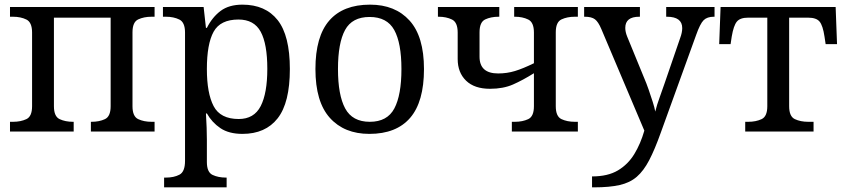

<svg xmlns="http://www.w3.org/2000/svg" viewBox="-20 -566 3641 826"><path d="M23 0V-42H36Q69 -42 93.5 -53.5Q118 -65 118 -109V-426Q118 -470 93.5 -482Q69 -494 36 -494H23V-536H645V-494H632Q599 -494 574.5 -482.5Q550 -471 550 -427V-109Q550 -65 574.5 -53.5Q599 -42 632 -42H645V0H371V-42H374Q407 -42 431.5 -53.5Q456 -65 456 -109V-490H212V-109Q212 -65 236.5 -53.5Q261 -42 294 -42H297V0Z M686 240V198H694Q728 198 752 185.5Q776 173 776 126V-426Q776 -470 751.5 -482Q727 -494 694 -494H681V-536H856L866 -446H870Q893 -492 929 -519Q965 -546 1023 -546Q1122 -546 1174.5 -479.5Q1227 -413 1227 -269Q1227 -124 1174.5 -57Q1122 10 1023 10Q965 10 928.5 -14.5Q892 -39 870 -78H866Q868 -49 869 -16.5Q870 16 870 35V131Q870 175 894.5 186.5Q919 198 952 198H955V240ZM1007 -54Q1073 -54 1101.5 -109.5Q1130 -165 1130 -270Q1130 -377 1101.5 -429.5Q1073 -482 1006 -482Q928 -482 899 -429.5Q870 -377 870 -269Q870 -165 899 -109.5Q928 -54 1007 -54Z M1569 10Q1461 10 1399 -59Q1337 -128 1337 -269Q1337 -409 1396.5 -477.5Q1456 -546 1572 -546Q1680 -546 1742 -477.5Q1804 -409 1804 -269Q1804 -128 1744.5 -59Q1685 10 1569 10ZM1571 -42Q1646 -42 1676.5 -99.5Q1707 -157 1707 -269Q1707 -381 1676 -437Q1645 -493 1570 -493Q1495 -493 1464.5 -437Q1434 -381 1434 -269Q1434 -157 1465 -99.5Q1496 -42 1571 -42Z M2182 0V-42H2195Q2228 -42 2252.5 -53.5Q2277 -65 2277 -109V-251Q2229 -221 2187 -202.5Q2145 -184 2088 -184Q2021 -184 1985 -219Q1949 -254 1949 -312V-426Q1949 -470 1924.5 -482Q1900 -494 1867 -494H1864V-536H2128V-494H2125Q2092 -494 2067.5 -482.5Q2043 -471 2043 -427V-322Q2043 -250 2123 -250Q2161 -250 2195.5 -260.5Q2230 -271 2277 -294V-426Q2277 -470 2252.5 -482Q2228 -494 2195 -494H2192V-536H2466V-494H2453Q2420 -494 2395.5 -482.5Q2371 -471 2371 -427V-109Q2371 -65 2395.5 -53.5Q2420 -42 2453 -42H2466V0Z M2527 193Q2595 193 2638.5 167Q2682 141 2709 96.5Q2736 52 2752 -4L2567 -441Q2554 -472 2539.5 -483Q2525 -494 2496 -494H2493V-536H2733V-494H2730Q2670 -494 2670 -446Q2670 -429 2678 -409L2751 -231Q2761 -208 2770.5 -180.5Q2780 -153 2788 -128Q2796 -103 2799 -86Q2806 -115 2817.5 -146Q2829 -177 2839 -207L2906 -402Q2915 -426 2915 -445Q2915 -494 2849 -494H2846V-536H3054V-494H3051Q3022 -494 3007 -479Q2992 -464 2975 -416L2823 4Q2797 77 2773 123Q2749 169 2719.5 194.5Q2690 220 2646 230Q2602 240 2536 240H2527Z M3186 0V-42H3199Q3232 -42 3256.5 -53.5Q3281 -65 3281 -109V-490H3198Q3164 -490 3150 -473Q3136 -456 3128 -409L3123 -376H3074L3080 -536H3575L3581 -376H3532L3527 -409Q3520 -456 3506 -473Q3492 -490 3457 -490H3375V-109Q3375 -65 3399.5 -53.5Q3424 -42 3457 -42H3480V0Z"/></svg>

Font: NotoSerif-Regular
Style: Regular
Weight: 400
Designer: Monotype Design Team
Foundry: Monotype Imaging Inc.
Version: Version 2.007; ttfautohint (v1.8) -l 8 -r 50 -G 200 -x 14 -D